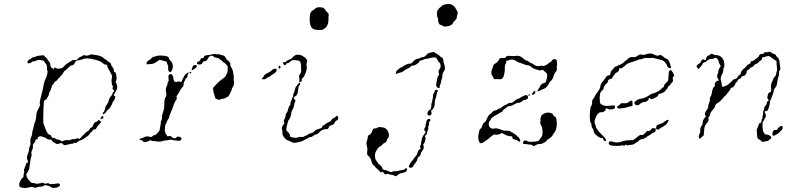

<svg xmlns="http://www.w3.org/2000/svg" viewBox="-20 -705 3869 941"><path d="M479 -135Q480 -138 482 -137Q483 -137 484.5 -134.5Q486 -132 487 -129.5Q488 -127 487 -126Q486 -125 480.5 -123.5Q475 -122 473 -122Q470 -124 479 -135ZM423 -437Q430 -440 434 -438Q438 -436 444 -436Q457 -435 470.5 -430.5Q484 -426 487 -421Q490 -417 496.5 -414Q503 -411 505 -408Q507 -405 512 -402Q525 -396 525 -388Q525 -384 529 -379Q540 -366 538 -357Q537 -353 542 -352Q546 -350 547 -348Q548 -346 550 -337Q553 -316 550 -312Q545 -307 549 -299Q552 -293 554 -285Q556 -277 553 -268.5Q550 -260 547 -256.5Q544 -253 541 -246L537 -238L542 -234L546 -231L543 -222Q540 -213 535.5 -208.5Q531 -204 531 -200.5Q531 -197 527.5 -191.5Q524 -186 522 -182Q520 -175 508 -166Q501 -161 501 -158.5Q501 -156 495 -150.5Q489 -145 486.5 -145Q484 -145 483.5 -148Q483 -151 486 -154Q488 -155 490.5 -159.5Q493 -164 494.5 -169Q496 -174 496 -177Q496 -183 502 -190Q511 -201 514 -217Q516 -225 523.5 -233Q531 -241 531 -245.5Q531 -250 536 -254.5Q541 -259 541 -260Q541 -261 535.5 -265.5Q530 -270 532.5 -276Q535 -282 531.5 -285.5Q528 -289 528 -294.5Q528 -300 527 -305.5Q526 -311 528 -322Q530 -331 528.5 -335.5Q527 -340 521 -350Q506 -374 506 -382Q506 -389 495 -389Q490 -389 482 -397Q474 -405 451 -411Q444 -413 435 -415Q426 -418 410 -418.5Q394 -419 390.5 -416.5Q387 -414 382 -413.5Q377 -413 372.5 -411Q368 -409 360.5 -409Q353 -409 351 -404Q346 -395 343.5 -391.5Q341 -388 338.5 -386.5Q336 -385 332 -385Q324 -383 320 -378Q305 -363 299 -359Q293 -355 291 -350Q289 -343 268 -322Q262 -317 260 -313Q258 -309 253 -307Q248 -305 245.5 -299Q243 -293 240 -292Q235 -290 232 -275Q229 -264 225 -258Q221 -252 220 -244Q219 -236 214.5 -230.5Q210 -225 210 -222Q210 -219 204.5 -217Q199 -215 197 -212Q194 -207 193 -169Q192 -150 192 -127Q191 -103 194 -97Q197 -91 201 -78.5Q205 -66 209 -60Q213 -54 214.5 -50.5Q216 -47 220 -46Q231 -43 232 -35Q234 -29 244 -29Q248 -29 253 -25Q258 -21 263 -21Q268 -21 276 -17L284 -12L293 -16Q303 -20 312 -18Q321 -16 327 -20Q333 -24 340.5 -23Q348 -22 354 -25.5Q360 -29 365 -26Q370 -23 372 -26Q374 -29 382.5 -37.5Q391 -46 399 -54Q407 -62 411.5 -63Q416 -64 418.5 -70.5Q421 -77 426.5 -79.5Q432 -82 433 -84Q438 -98 444 -104Q446 -107 449.5 -107Q453 -107 458 -112L462 -117L468 -114Q475 -110 474.5 -106.5Q474 -103 466 -95Q456 -86 454 -80Q451 -70 439 -70Q434 -70 434 -66Q434 -62 429.5 -59.5Q425 -57 419.5 -48.5Q414 -40 406 -35.5Q398 -31 393 -26.5Q388 -22 376 -18Q364 -14 358 -8Q352 -2 349 -4Q342 -8 342 -4Q342 -1 335.5 -1Q329 -1 314.5 3Q300 7 297 7Q294 7 288 1L281 -5L274 -2Q264 1 261 1Q258 1 253 -2Q246 -6 242.5 -7.5Q239 -9 235 -15.5Q231 -22 227 -21Q217 -19 205 -28Q200 -32 197 -32Q194 -32 190 -34Q185 -37 179.5 -37Q174 -37 169 -34.5Q164 -32 165 -28Q166 -26 164 -24Q162 -22 160 -22Q154 -23 154 -18Q154 -13 150 -7.5Q146 -2 143 1.5Q140 5 141.5 11Q143 17 138 29Q131 44 135 53Q136 58 133 64Q130 70 128 89Q126 108 124.5 113.5Q123 119 123 123.5Q123 128 120 130Q117 132 117 134.5Q117 137 113 142Q109 147 109 150Q109 164 121 177Q127 184 130.5 188Q134 192 142 192Q150 192 154.5 194.5Q159 197 163 195.5Q167 194 172 194Q177 194 183 191.5Q189 189 195.5 193Q202 197 204 195.5Q206 194 212.5 193Q219 192 221.5 195.5Q224 199 240.5 197Q257 195 262 194Q267 193 271 196Q280 202 266 211Q257 216 245.5 216Q234 216 229 212Q226 208 218 205.5Q210 203 208 204Q206 205 203 202.5Q200 200 195 205Q190 210 176 210Q168 210 164 212Q152 218 141 212Q136 209 124 213Q106 218 89 215Q80 214 77 210.5Q74 207 74 199Q74 192 80 180.5Q86 169 91 166Q96 164 95.5 156Q95 148 97.5 143Q100 138 98 132.5Q96 127 101 117Q106 107 107 100.5Q108 94 112.5 93.5Q117 93 117 88Q117 83 114 77Q109 66 118 46Q122 36 122 28Q122 20 126.5 11Q131 2 129 -7Q127 -22 134 -36Q138 -45 138 -53.5Q138 -62 140 -65Q142 -68 145 -84Q148 -100 151 -106Q157 -119 158 -139Q158 -153 165.5 -166.5Q173 -180 173 -182Q173 -184 175.5 -187Q178 -190 176 -194Q173 -202 178 -219Q181 -231 182.5 -239Q184 -247 187 -256Q190 -265 192.5 -282.5Q195 -300 201 -313Q208 -326 211.5 -342Q215 -358 211 -361Q210 -362 210 -374.5Q210 -387 205 -392Q200 -397 197.5 -402.5Q195 -408 192 -408Q189 -408 182 -410Q170 -415 153 -406Q147 -403 143 -404Q139 -405 134.5 -400Q130 -395 123 -395L116 -394L115 -400Q115 -410 126 -414Q132 -417 136 -421Q140 -425 144.5 -425Q149 -425 155 -428Q161 -431 178 -433L194 -434L204 -424Q214 -415 214 -412.5Q214 -410 220 -404Q226 -398 227 -386.5Q228 -375 233 -373Q238 -371 241 -367L245 -364L244 -368Q243 -378 255 -371Q262 -367 274 -369Q286 -371 291 -377Q301 -389 310 -394Q318 -399 328.5 -406Q339 -413 344.5 -411Q350 -409 357 -413.5Q364 -418 366.5 -421.5Q369 -425 373.5 -426Q378 -427 383 -431Q391 -437 399 -433Q405 -430 423 -437Z M851 -242Q843 -232 846 -225Q848 -221 844 -216Q836 -207 830 -187Q827 -177 822 -166Q809 -136 809 -130Q809 -127 805 -122Q801 -117 798.5 -110Q796 -103 792 -96.5Q788 -90 788 -72Q788 -54 793 -48.5Q798 -43 798 -41Q798 -35 808 -38Q814 -40 819 -36Q828 -27 838 -27Q841 -27 844 -31Q851 -40 865 -32Q874 -27 866 -18Q862 -14 854.5 -15Q847 -16 834 -17.5Q821 -19 818.5 -20Q816 -21 807.5 -19Q799 -17 790 -16.5Q781 -16 777.5 -13.5Q774 -11 761 -11Q748 -11 742 -13Q737 -15 734 -13.5Q731 -12 723 -15L716 -18L706 -13Q688 -4 680 -13Q676 -19 670 -19Q666 -19 665 -19.5Q664 -20 664 -23Q665 -26 671.5 -27Q678 -28 682 -30.5Q686 -33 694 -35.5Q702 -38 710.5 -35.5Q719 -33 721.5 -33.5Q724 -34 728 -38Q733 -43 738 -43Q743 -43 748 -49Q753 -55 758 -60.5Q763 -66 763 -70.5Q763 -75 766 -88Q769 -101 768 -104.5Q767 -108 771 -115.5Q775 -123 774 -130Q773 -139 781 -161Q785 -173 785 -185Q785 -222 791 -228Q798 -236 794 -252Q790 -272 798 -284Q801 -290 801 -295.5Q801 -301 804.5 -305Q808 -309 806 -321Q804 -333 807 -337Q813 -345 820 -341Q830 -335 830 -319Q830 -315 833 -309Q838 -299 849 -305Q855 -307 861 -305Q871 -300 873 -312Q874 -318 879.5 -326Q885 -334 885 -335.5Q885 -337 892.5 -343.5Q900 -350 903 -350Q906 -350 902.5 -344.5Q899 -339 899 -332.5Q899 -326 894 -323.5Q889 -321 887.5 -315Q886 -309 883 -304.5Q880 -300 880 -291.5Q880 -283 873.5 -277Q867 -271 860.5 -258Q854 -245 851 -242ZM910 -351Q914 -355 917 -352Q918 -351 916.5 -348Q915 -345 913 -345Q910 -345 909 -347Q908 -349 910 -351ZM928 -384Q930 -387 936.5 -386.5Q943 -386 944 -383Q949 -377 931 -366Q921 -360 920 -360Q919 -361 920 -365Q921 -369 923 -375.5Q925 -382 928 -384ZM754 -432Q765 -434 782 -432Q799 -430 804 -426Q808 -424 808 -419.5Q808 -415 814.5 -408.5Q821 -402 824 -396Q828 -388 827 -377.5Q826 -367 822 -359Q818 -351 812 -352Q804 -355 804 -371Q805 -382 802.5 -385.5Q800 -389 799 -395Q797 -405 788 -405Q784 -405 777 -408Q762 -415 753 -406Q736 -391 717 -391Q709 -391 705 -390Q701 -389 699 -390.5Q697 -392 699 -398.5Q701 -405 708 -408.5Q715 -412 722 -419.5Q729 -427 734 -427Q739 -427 742.5 -429Q746 -431 754 -432ZM1121 -358Q1127 -330 1126 -322Q1124 -315 1126 -310Q1128 -304 1126.5 -293.5Q1125 -283 1120.5 -278Q1116 -273 1117 -271Q1118 -269 1110 -252.5Q1102 -236 1099 -232Q1097 -231 1093 -229.5Q1089 -228 1084 -224.5Q1079 -221 1071.5 -221Q1064 -221 1061 -218Q1055 -214 1044 -218.5Q1033 -223 1033 -230Q1033 -234 1029.5 -243Q1026 -252 1025 -263L1024 -274L1033 -284Q1052 -306 1073 -320Q1086 -330 1087 -334Q1088 -338 1093 -346Q1097 -355 1096 -378Q1096 -381 1089 -389Q1082 -397 1078 -398Q1074 -399 1071 -403.5Q1068 -408 1062.5 -411Q1057 -414 1053 -418Q1049 -422 1041.5 -422Q1034 -422 1028 -427Q1022 -432 1018 -432Q1006 -432 1000 -420Q993 -405 984 -405Q975 -405 973 -398Q971 -389 958 -389Q950 -389 947.5 -390.5Q945 -392 946 -398Q946 -402 954 -404Q962 -408 962 -411Q961 -420 972 -420Q976 -420 977 -420.5Q978 -421 979 -425Q980 -434 999 -435Q1012 -436 1018.5 -438.5Q1025 -441 1032 -440Q1039 -439 1048 -439Q1057 -439 1060.5 -437Q1064 -435 1067.5 -435Q1071 -435 1077.5 -431.5Q1084 -428 1088 -419Q1092 -410 1095.5 -409Q1099 -408 1104.5 -401.5Q1110 -395 1109 -389Q1108 -383 1113.5 -374.5Q1119 -366 1121 -358Z M1449 -299Q1454 -294 1447 -286Q1442 -282 1441 -265Q1440 -248 1435.5 -241.5Q1431 -235 1429 -234Q1414 -229 1425 -216Q1431 -210 1426 -205Q1423 -202 1422 -192Q1419 -174 1411 -163Q1408 -159 1408 -153Q1408 -145 1403.5 -132.5Q1399 -120 1396 -118Q1392 -115 1392 -110.5Q1392 -106 1390 -104Q1389 -103 1386 -89Q1383 -75 1383 -69Q1383 -65 1388 -61Q1401 -49 1401 -42Q1401 -33 1408 -33Q1411 -33 1420 -30.5Q1429 -28 1439 -31.5Q1449 -35 1458 -34Q1467 -33 1469.5 -35.5Q1472 -38 1477 -39Q1482 -40 1488 -45Q1494 -50 1503 -52Q1516 -55 1522 -63Q1526 -68 1532 -70Q1538 -72 1548 -75Q1554 -77 1556 -78Q1558 -79 1559 -83Q1560 -89 1564.5 -90.5Q1569 -92 1575.5 -97.5Q1582 -103 1591 -106Q1600 -109 1603 -115Q1608 -124 1615 -126Q1621 -128 1624 -132Q1633 -141 1636 -134Q1639 -129 1637 -122Q1635 -115 1630 -115Q1626 -114 1622 -107Q1615 -93 1607 -92Q1603 -91 1601 -90.5Q1599 -90 1597.5 -89Q1596 -88 1595 -86.5Q1594 -85 1592 -82Q1590 -77 1588.5 -75Q1587 -73 1584.5 -72.5Q1582 -72 1577 -72Q1559 -72 1543 -55Q1535 -46 1529 -46Q1523 -46 1515.5 -39.5Q1508 -33 1502 -33Q1496 -33 1494 -31Q1492 -29 1481.5 -24Q1471 -19 1466 -16Q1453 -9 1442 -8Q1431 -6 1425.5 -5Q1420 -4 1413 -7Q1394 -17 1388 -18Q1380 -21 1370 -35Q1363 -46 1364 -53.5Q1365 -61 1363 -67Q1358 -82 1369 -94Q1376 -102 1372 -108Q1369 -112 1374 -121Q1379 -130 1380 -139.5Q1381 -149 1384.5 -151.5Q1388 -154 1390 -162Q1395 -184 1399 -186Q1403 -189 1403 -193Q1403 -206 1409 -215Q1411 -218 1411 -220.5Q1411 -223 1414 -227Q1417 -231 1417 -238.5Q1417 -246 1420 -249.5Q1423 -253 1424 -260Q1427 -278 1434 -284Q1437 -287 1441.5 -294Q1446 -301 1449 -299ZM1322 -367Q1331 -370 1335 -366Q1338 -363 1334 -355.5Q1330 -348 1320.5 -343Q1311 -338 1307.5 -334Q1304 -330 1296 -327Q1288 -324 1285 -320.5Q1282 -317 1273.5 -316Q1265 -315 1264 -319Q1263 -321 1268 -325.5Q1273 -330 1273 -332Q1273 -338 1295 -349Q1306 -354 1310.5 -359Q1315 -364 1322 -367ZM1346 -380Q1347 -384 1349.5 -383.5Q1352 -383 1354 -379Q1357 -369 1349 -369Q1343 -369 1346 -380ZM1482 -415 1486 -407 1483 -396Q1481 -386 1483 -379.5Q1485 -373 1482 -361Q1479 -349 1475.5 -342.5Q1472 -336 1472 -333.5Q1472 -331 1465 -324.5Q1458 -318 1459 -315Q1461 -308 1453 -304Q1448 -302 1446.5 -303Q1445 -304 1447 -307.5Q1449 -311 1447 -321Q1445 -330 1445.5 -333Q1446 -336 1452 -344Q1457 -351 1456 -366Q1456 -382 1455 -389Q1454 -396 1451 -401.5Q1448 -407 1443 -408Q1438 -409 1428 -410Q1416 -411 1412.5 -410Q1409 -409 1400 -401Q1393 -395 1388 -395Q1383 -395 1382 -390Q1380 -385 1375 -386Q1370 -387 1368 -393Q1366 -398 1367 -399Q1368 -400 1374 -400Q1380 -400 1384.5 -405.5Q1389 -411 1396.5 -412.5Q1404 -414 1408 -418Q1425 -435 1429 -435Q1432 -435 1434.5 -436.5Q1437 -438 1441 -437Q1445 -436 1450.5 -435.5Q1456 -435 1458.5 -433Q1461 -431 1469 -427Q1477 -423 1482 -415ZM1590 -623Q1591 -591 1583 -579Q1577 -569 1573.5 -567.5Q1570 -566 1565.5 -561.5Q1561 -557 1545 -558Q1524 -558 1514 -564Q1504 -570 1500 -586Q1497 -599 1498 -619Q1499 -639 1504 -646Q1509 -653 1515 -655.5Q1521 -658 1523 -661Q1525 -664 1530.5 -667Q1536 -670 1548.5 -669.5Q1561 -669 1567 -664.5Q1573 -660 1575.5 -655Q1578 -650 1585 -643.5Q1592 -637 1591 -632.5Q1590 -628 1590 -623Z M1885 -52Q1889 -35 1881 -27Q1876 -23 1875.5 -16.5Q1875 -10 1866 -5.5Q1857 -1 1853.5 4.5Q1850 10 1845 11Q1833 16 1822 38Q1817 48 1818 61.5Q1819 75 1821.5 78Q1824 81 1829.5 90Q1835 99 1842.5 104Q1850 109 1852 115Q1857 128 1863 128Q1873 128 1888 136Q1898 141 1906 135Q1910 133 1917 134Q1924 135 1933.5 132Q1943 129 1952 128.5Q1961 128 1964 123Q1970 115 1974 123Q1977 131 1968 137Q1960 142 1948 143.5Q1936 145 1930 152Q1924 158 1921 158.5Q1918 159 1911 155Q1905 152 1896.5 151Q1888 150 1884 148Q1879 145 1873 149Q1868 153 1860 142Q1855 134 1850 139Q1848 141 1846.5 140Q1845 139 1838 132Q1829 122 1825.5 120Q1822 118 1819.5 113.5Q1817 109 1811.5 105.5Q1806 102 1803 93Q1797 69 1787 61Q1777 54 1779.5 40.5Q1782 27 1779 15Q1773 -5 1779 -17Q1782 -24 1782 -30Q1782 -42 1793 -46Q1798 -48 1802.5 -58Q1807 -68 1807 -70Q1807 -72 1811.5 -74.5Q1816 -77 1820 -76Q1824 -75 1829.5 -79Q1835 -83 1840 -82.5Q1845 -82 1856 -80.5Q1867 -79 1874 -72Q1881 -65 1885 -52ZM2075 -119Q2083 -125 2087 -121Q2093 -115 2085 -109Q2081 -106 2082.5 -100.5Q2084 -95 2081 -90Q2078 -85 2079 -78.5Q2080 -72 2076.5 -65.5Q2073 -59 2072.5 -52.5Q2072 -46 2069 -44Q2063 -40 2062.5 -38.5Q2062 -37 2065 -31Q2067 -24 2064.5 -19Q2062 -14 2062 -10Q2062 -6 2057.5 -1.5Q2053 3 2055 7Q2061 19 2049 35Q2043 43 2042 48Q2041 52 2040 56Q2039 59 2034 62Q2025 68 2025 79Q2025 82 2009 103Q2006 107 2004 111Q2002 116 1994.5 117Q1987 118 1984 113Q1983 111 1987 102Q1991 93 1997 87Q2003 81 2007 74Q2011 67 2017 61Q2024 55 2029 35Q2031 30 2037 27Q2046 22 2040 18Q2036 14 2041 8Q2043 4 2043.5 -3Q2044 -10 2046 -17.5Q2048 -25 2049 -30Q2051 -37 2064 -53L2067 -58L2063 -62Q2055 -70 2063 -80Q2067 -85 2066 -90Q2065 -95 2067.5 -100.5Q2070 -106 2070 -110.5Q2070 -115 2075 -119ZM2113 -263Q2117 -267 2123 -264Q2129 -262 2123 -254Q2121 -250 2119.5 -238.5Q2118 -227 2114.5 -221.5Q2111 -216 2111 -201Q2111 -186 2107 -180Q2103 -174 2103 -173Q2103 -172 2101.5 -170Q2100 -168 2097.5 -166.5Q2095 -165 2094 -164Q2092 -164 2094 -157Q2098 -145 2089 -140Q2082 -136 2077.5 -141.5Q2073 -147 2076 -155Q2078 -162 2084 -164.5Q2090 -167 2092 -174Q2094 -181 2094 -189Q2094 -197 2096 -201Q2098 -205 2098.5 -211Q2099 -217 2101 -224Q2103 -231 2102 -236Q2101 -241 2106 -248.5Q2111 -256 2111 -259Q2111 -262 2113 -263ZM2104 -451Q2105 -451 2112.5 -446.5Q2120 -442 2128 -436.5Q2136 -431 2138 -428Q2141 -425 2146.5 -422.5Q2152 -420 2153 -408.5Q2154 -397 2158 -387Q2164 -368 2157 -358Q2148 -346 2148 -333Q2148 -323 2145 -317Q2142 -311 2141 -302Q2140 -293 2137.5 -290Q2135 -287 2135 -280Q2135 -275 2133.5 -273.5Q2132 -272 2127 -274Q2122 -276 2119 -282Q2116 -288 2118 -294Q2119 -300 2121.5 -314.5Q2124 -329 2128.5 -334Q2133 -339 2131 -345Q2126 -358 2134 -366Q2140 -372 2139.5 -383Q2139 -394 2133 -399Q2127 -404 2123.5 -412.5Q2120 -421 2117 -422Q2110 -427 2078 -418Q2070 -416 2065.5 -416Q2061 -416 2054.5 -412.5Q2048 -409 2045 -409Q2037 -409 2035 -403Q2033 -397 2021.5 -390Q2010 -383 2003.5 -383.5Q1997 -384 1992.5 -378.5Q1988 -373 1980.5 -370Q1973 -367 1968 -364Q1950 -350 1944 -350Q1941 -350 1931 -346Q1921 -342 1920 -343Q1919 -344 1920 -347.5Q1921 -351 1922.5 -355Q1924 -359 1926 -360Q1929 -362 1937 -369Q1945 -376 1949.5 -376Q1954 -376 1956.5 -380Q1959 -384 1961.5 -384Q1964 -384 1971 -388.5Q1978 -393 1987 -393Q1994 -393 1996 -394.5Q1998 -396 2003 -401Q2015 -416 2028 -417Q2035 -418 2040.5 -421.5Q2046 -425 2053 -425Q2060 -425 2069.5 -435.5Q2079 -446 2088.5 -447Q2098 -448 2100.5 -449.5Q2103 -451 2104 -451ZM2172 -685Q2190 -687 2201 -678Q2210 -671 2212 -666Q2214 -661 2218 -656Q2227 -643 2221 -632Q2219 -627 2219 -621Q2219 -615 2212.5 -607.5Q2206 -600 2203 -597.5Q2200 -595 2199 -590Q2197 -585 2187.5 -580.5Q2178 -576 2166 -575Q2155 -574 2150 -578Q2145 -582 2140 -583Q2135 -584 2134 -586Q2127 -594 2127 -611Q2127 -616 2124.5 -619Q2122 -622 2121.5 -635Q2121 -648 2125 -655Q2129 -662 2134 -666Q2140 -671 2147 -677Q2156 -684 2172 -685Z M2648 -149Q2664 -157 2683 -150Q2690 -147 2691 -142.5Q2692 -138 2697 -135Q2702 -133 2704 -130Q2706 -127 2707 -121Q2708 -115 2709 -103Q2709 -69 2697 -55Q2691 -48 2689.5 -44Q2688 -40 2682 -34Q2676 -28 2670 -25Q2663 -22 2659.5 -16Q2656 -10 2643.5 -4Q2631 2 2624 1Q2617 0 2606 6L2596 12L2590 7Q2584 3 2577.5 3.5Q2571 4 2564 2Q2557 0 2552 1Q2545 2 2543.5 -3Q2542 -8 2547 -14Q2554 -20 2568 -12Q2573 -9 2584 -10Q2595 -11 2606 -11.5Q2617 -12 2621.5 -17Q2626 -22 2628.5 -26.5Q2631 -31 2634.5 -35Q2638 -39 2639 -52Q2640 -78 2631 -93Q2626 -100 2628 -107.5Q2630 -115 2629 -118Q2628 -121 2630.5 -130.5Q2633 -140 2636 -142Q2638 -144 2648 -149ZM2550 -237Q2558 -240 2563 -238Q2567 -236 2567 -232.5Q2567 -229 2568 -225.5Q2569 -222 2564.5 -220.5Q2560 -219 2557.5 -216.5Q2555 -214 2550.5 -215Q2546 -216 2538 -208.5Q2530 -201 2521 -201Q2512 -201 2499 -193Q2486 -185 2478 -185Q2470 -185 2467 -182Q2464 -179 2456 -173.5Q2448 -168 2444 -162Q2440 -156 2439.5 -155.5Q2439 -155 2435 -154.5Q2431 -154 2427.5 -150.5Q2424 -147 2419 -145Q2389 -130 2387 -123Q2385 -118 2381 -113Q2372 -103 2377 -87Q2379 -81 2386 -77Q2393 -73 2401 -75Q2416 -79 2439 -68Q2448 -64 2463 -64.5Q2478 -65 2481.5 -61Q2485 -57 2487.5 -57Q2490 -57 2497 -51.5Q2504 -46 2508 -44Q2512 -42 2513 -39.5Q2514 -37 2518 -35Q2521 -34 2523.5 -30Q2526 -26 2528 -21.5Q2530 -17 2530 -14Q2530 -12 2528 -11Q2526 -10 2523 -11Q2520 -12 2518 -15Q2514 -19 2503 -21Q2496 -23 2494.5 -24Q2493 -25 2492 -29Q2491 -35 2490 -36Q2489 -37 2477 -38Q2465 -39 2453 -46L2441 -53L2429 -48Q2416 -43 2411.5 -44.5Q2407 -46 2404 -46Q2397 -46 2378 -28Q2374 -24 2353 -10Q2345 -4 2339 -3Q2334 -3 2332.5 -4Q2331 -5 2328 -11Q2324 -20 2324 -32.5Q2324 -45 2327 -55Q2330 -65 2330 -67.5Q2330 -70 2336 -75Q2342 -80 2342 -83Q2342 -86 2346 -95Q2350 -104 2354.5 -105.5Q2359 -107 2361 -112Q2363 -117 2369.5 -130Q2376 -143 2381.5 -145.5Q2387 -148 2392.5 -155Q2398 -162 2406 -163.5Q2414 -165 2419 -169Q2424 -173 2428 -173Q2432 -173 2439 -179.5Q2446 -186 2457.5 -191Q2469 -196 2473 -199Q2477 -202 2483 -200.5Q2489 -199 2500 -209Q2511 -219 2518 -220.5Q2525 -222 2532.5 -227.5Q2540 -233 2542 -233Q2544 -233 2550 -237ZM2571 -241Q2574 -244 2578 -242Q2580 -240 2577 -238Q2570 -234 2569 -238Q2569 -239 2571 -241ZM2595 -255Q2600 -261 2601.5 -260.5Q2603 -260 2603.5 -255.5Q2604 -251 2603 -248Q2601 -245 2595 -242Q2589 -239 2588 -241Q2584 -244 2595 -255ZM2481 -431Q2496 -429 2508 -431Q2526 -434 2540 -422Q2556 -408 2562 -408Q2566 -408 2572 -402.5Q2578 -397 2584 -395.5Q2590 -394 2598 -387.5Q2606 -381 2616 -381Q2626 -381 2630.5 -382.5Q2635 -384 2639.5 -382Q2644 -380 2655 -385.5Q2666 -391 2670 -396Q2674 -401 2677.5 -401Q2681 -401 2681 -402.5Q2681 -404 2686 -410Q2695 -419 2705 -413Q2709 -411 2710 -400Q2711 -389 2709.5 -384.5Q2708 -380 2709 -370Q2709 -363 2708.5 -360.5Q2708 -358 2702 -350Q2695 -341 2694 -335Q2693 -328 2688 -319Q2683 -310 2680 -309Q2676 -307 2670 -295Q2659 -273 2641 -268Q2634 -266 2628 -262Q2618 -255 2615 -258Q2613 -261 2620 -270Q2624 -276 2626 -280Q2627 -285 2633 -291Q2639 -297 2643 -297Q2654 -297 2657 -309Q2666 -339 2659 -346Q2655 -349 2648 -356L2641 -363L2634 -361Q2626 -359 2620 -361Q2614 -363 2604 -366Q2592 -369 2578 -382Q2575 -384 2567.5 -384.5Q2560 -385 2544 -391.5Q2528 -398 2525 -398Q2522 -398 2517 -401.5Q2512 -405 2503 -409.5Q2494 -414 2486 -413Q2478 -412 2474.5 -410Q2471 -408 2466 -408Q2462 -408 2461.5 -407.5Q2461 -407 2461 -403Q2462 -397 2457 -390Q2453 -382 2454 -369Q2455 -361 2452 -345.5Q2449 -330 2445 -324Q2438 -314 2423 -317Q2414 -318 2410 -317Q2400 -315 2397 -326Q2396 -330 2392 -335Q2388 -339 2388 -349Q2388 -359 2392 -367Q2396 -374 2396 -378Q2396 -382 2399.5 -387Q2403 -392 2406 -393Q2411 -395 2417.5 -401.5Q2424 -408 2426.5 -413.5Q2429 -419 2431.5 -420Q2434 -421 2446 -421Q2457 -420 2458 -424Q2459 -428 2464.5 -430Q2470 -432 2481 -431Z M3244 -114Q3257 -121 3257 -115Q3257 -113 3254 -108Q3251 -103 3248 -98.5Q3245 -94 3244 -94Q3242 -94 3237 -89.5Q3232 -85 3224.5 -81.5Q3217 -78 3213 -74Q3204 -66 3198 -72Q3194 -76 3193 -68Q3193 -67 3193 -65Q3193 -58 3183 -55Q3179 -54 3170.5 -47.5Q3162 -41 3158.5 -40Q3155 -39 3150.5 -34.5Q3146 -30 3144 -30Q3142 -30 3137.5 -26.5Q3133 -23 3126 -23Q3119 -23 3111.5 -16Q3104 -9 3102 -9Q3100 -9 3092.5 -2.5Q3085 4 3075 4.5Q3065 5 3060.5 6.5Q3056 8 3053 7Q3045 2 3042 8Q3041 11 3035 8.5Q3029 6 3024 8Q3019 10 3004.5 10Q2990 10 2980 9Q2958 5 2965 -9Q2969 -15 2984 -10Q3005 -3 3027 -11Q3046 -18 3070 -18Q3081 -18 3086 -20.5Q3091 -23 3105 -35Q3119 -47 3125 -43Q3128 -41 3136.5 -48Q3145 -55 3147.5 -59.5Q3150 -64 3156.5 -63Q3163 -62 3170 -69L3177 -77L3187 -76L3196 -75V-81Q3196 -88 3200 -91Q3204 -94 3216 -98Q3229 -102 3233 -106Q3237 -110 3244 -114ZM3080 -200Q3081 -190 3079.5 -187Q3078 -184 3072 -184Q3068 -184 3062 -182Q3049 -177 3031 -174.5Q3013 -172 3009 -174Q3004 -177 3004.5 -181Q3005 -185 3011 -187Q3016 -189 3018 -193Q3022 -201 3039 -199Q3050 -198 3056.5 -201.5Q3063 -205 3065 -207.5Q3067 -210 3070 -211Q3073 -212 3076.5 -212Q3080 -212 3080 -200ZM3261 -358Q3267 -363 3271 -359Q3272 -358 3275.5 -353Q3279 -348 3281.5 -342.5Q3284 -337 3284 -335Q3284 -333 3279.5 -328Q3275 -323 3277 -319Q3282 -307 3272 -299Q3268 -295 3265.5 -290.5Q3263 -286 3258 -283.5Q3253 -281 3253 -276.5Q3253 -272 3248.5 -269Q3244 -266 3242 -261.5Q3240 -257 3230 -251.5Q3220 -246 3215 -246Q3209 -246 3207 -241.5Q3205 -237 3204 -235Q3203 -233 3196.5 -229Q3190 -225 3183 -222Q3176 -219 3173 -219Q3169 -219 3167 -222Q3165 -225 3162 -225Q3159 -225 3159 -219.5Q3159 -214 3151.5 -209.5Q3144 -205 3138 -205Q3127 -205 3116 -195Q3109 -188 3102 -189Q3089 -191 3089 -202Q3089 -206 3100.5 -213.5Q3112 -221 3120.5 -221Q3129 -221 3144 -228Q3159 -235 3161 -237.5Q3163 -240 3173 -244.5Q3183 -249 3186.5 -249Q3190 -249 3193.5 -251.5Q3197 -254 3203 -256Q3209 -258 3218 -267Q3227 -276 3230.5 -277Q3234 -278 3234.5 -284.5Q3235 -291 3246 -301Q3254 -308 3255 -312Q3256 -316 3257 -340Q3257 -355 3261 -358ZM3146 -439Q3168 -447 3183 -439Q3203 -429 3207 -433Q3209 -435 3216 -435Q3223 -435 3229 -429Q3240 -418 3249 -416Q3254 -415 3259 -404Q3263 -397 3266 -385.5Q3269 -374 3268 -372Q3267 -370 3261.5 -371.5Q3256 -373 3253 -375Q3250 -378 3250 -382Q3250 -386 3245.5 -391Q3241 -396 3238.5 -400.5Q3236 -405 3228 -409Q3210 -415 3197 -417Q3190 -418 3187.5 -420Q3185 -422 3173 -421Q3157 -420 3143 -421Q3137 -421 3130.5 -417.5Q3124 -414 3116.5 -414Q3109 -414 3105 -411Q3101 -408 3085 -403.5Q3069 -399 3065 -397Q3061 -396 3054 -392Q3048 -388 3038.5 -379Q3029 -370 3022 -370H3014L3015 -364Q3015 -359 3009.5 -354.5Q3004 -350 2998.5 -347.5Q2993 -345 2993 -342Q2993 -339 2988 -335Q2983 -331 2983 -329Q2983 -321 2974 -319Q2968 -318 2963.5 -314Q2959 -310 2959 -305Q2959 -303 2957.5 -300.5Q2956 -298 2954 -296Q2952 -294 2950 -294Q2949 -294 2946 -289.5Q2943 -285 2940.5 -279.5Q2938 -274 2938 -271Q2938 -267 2932 -262Q2924 -255 2922 -249.5Q2920 -244 2919 -224Q2919 -201 2923 -197Q2931 -189 2948 -186Q2952 -185 2970.5 -187Q2989 -189 2991.5 -188Q2994 -187 2994 -180Q2994 -175 2990.5 -172.5Q2987 -170 2977 -169Q2967 -167 2961 -171Q2950 -177 2948 -170Q2947 -165 2946 -163Q2939 -155 2927 -155Q2917 -155 2910 -147Q2901 -136 2897 -121Q2896 -116 2894.5 -114Q2893 -112 2894.5 -104Q2896 -96 2898 -92Q2901 -87 2901 -82Q2901 -77 2915.5 -60Q2930 -43 2939 -36Q2945 -30 2948.5 -23.5Q2952 -17 2949 -14Q2946 -12 2942 -14.5Q2938 -17 2936 -23Q2935 -27 2934 -28Q2933 -29 2928 -29Q2921 -29 2911.5 -35.5Q2902 -42 2898 -46Q2889 -57 2889 -67Q2889 -69 2884 -76Q2879 -83 2879 -91Q2879 -99 2876 -102Q2868 -112 2872 -163Q2873 -179 2878 -186.5Q2883 -194 2882 -200Q2880 -212 2888 -221Q2892 -226 2896.5 -235.5Q2901 -245 2905 -249Q2909 -253 2911 -257Q2922 -273 2922 -279Q2922 -293 2936 -308Q2946 -320 2949 -325Q2954 -336 2965 -336Q2968 -336 2969.5 -338.5Q2971 -341 2973 -351Q2975 -358 2982 -364Q2989 -370 2991 -374Q2993 -378 2997 -378.5Q3001 -379 3005.5 -382Q3010 -385 3016 -387Q3021 -388 3030.5 -394.5Q3040 -401 3043 -405Q3045 -407 3050.5 -410.5Q3056 -414 3057 -416.5Q3058 -419 3066.5 -423Q3075 -427 3083 -425Q3094 -423 3107 -433Q3117 -441 3131 -436Q3136 -435 3146 -439Z M3807 -63Q3787 -43 3772 -40Q3767 -39 3766 -44Q3764 -53 3770 -63Q3773 -69 3781 -68Q3783 -68 3784.5 -68Q3786 -68 3787.5 -69Q3789 -70 3789.5 -71Q3790 -72 3791 -74Q3795 -80 3801.5 -84Q3808 -88 3812 -88Q3816 -88 3816 -80Q3816 -72 3807 -63ZM3745 -450Q3747 -452 3752.5 -451Q3758 -450 3761 -447Q3765 -443 3769 -442Q3780 -441 3784 -432Q3786 -427 3789 -425Q3800 -419 3801 -395Q3802 -383 3804 -374Q3806 -365 3801.5 -360Q3797 -355 3798 -346Q3799 -337 3795.5 -329Q3792 -321 3791 -314Q3788 -281 3780 -276Q3778 -275 3775 -268Q3772 -261 3772 -258Q3772 -254 3766.5 -240Q3761 -226 3759.5 -222Q3758 -218 3756 -214.5Q3754 -211 3753 -200Q3749 -173 3741 -163Q3739 -161 3735 -161Q3723 -161 3731 -148Q3737 -138 3731 -129Q3727 -124 3727 -122Q3727 -120 3722 -112.5Q3717 -105 3717 -101Q3718 -89 3717 -84Q3717 -79 3718.5 -69.5Q3720 -60 3722 -58Q3724 -54 3727 -49.5Q3730 -45 3736.5 -45.5Q3743 -46 3750 -42Q3760 -37 3760 -32Q3760 -27 3750 -19Q3743 -13 3737.5 -13Q3732 -13 3727 -11Q3716 -7 3708 -16Q3704 -21 3702 -21Q3700 -21 3695.5 -24.5Q3691 -28 3690.5 -43Q3690 -58 3689 -64Q3688 -70 3692.5 -78.5Q3697 -87 3698 -93.5Q3699 -100 3703 -101Q3712 -103 3712 -113Q3712 -119 3715 -121.5Q3718 -124 3717 -129.5Q3716 -135 3718.5 -139.5Q3721 -144 3720 -151.5Q3719 -159 3722 -163Q3725 -167 3725 -171Q3725 -182 3735 -191Q3738 -194 3738 -200Q3738 -206 3743 -209Q3748 -212 3748 -213Q3748 -214 3743.5 -220Q3739 -226 3741 -231Q3743 -236 3744 -242.5Q3745 -249 3750 -251Q3758 -254 3759 -257.5Q3760 -261 3759 -276Q3758 -293 3763 -302Q3768 -311 3769 -316.5Q3770 -322 3776.5 -328Q3783 -334 3784 -342.5Q3785 -351 3787.5 -357Q3790 -363 3788.5 -369Q3787 -375 3786.5 -388Q3786 -401 3786 -403.5Q3786 -406 3781 -409Q3766 -417 3759 -424Q3749 -435 3732 -427Q3724 -424 3720 -424Q3716 -424 3715.5 -422.5Q3715 -421 3715 -418Q3715 -415 3712 -411.5Q3709 -408 3707 -408Q3705 -408 3701 -403Q3695 -395 3682 -390Q3677 -389 3676 -385Q3674 -379 3664 -376Q3658 -374 3654.5 -369Q3651 -364 3645.5 -362Q3640 -360 3640 -354.5Q3640 -349 3635 -341Q3630 -333 3623 -332.5Q3616 -332 3613.5 -326.5Q3611 -321 3604.5 -318.5Q3598 -316 3595.5 -310Q3593 -304 3588.5 -301.5Q3584 -299 3584 -295Q3584 -291 3578.5 -284Q3573 -277 3569 -276Q3559 -273 3559 -267Q3559 -264 3551 -255.5Q3543 -247 3542 -243.5Q3541 -240 3536.5 -237.5Q3532 -235 3519.5 -220Q3507 -205 3502 -203Q3496 -201 3490.5 -195.5Q3485 -190 3485 -187Q3485 -179 3472 -165Q3460 -152 3460 -141Q3460 -138 3455.5 -134Q3451 -130 3452 -126Q3455 -114 3447 -105Q3433 -90 3432 -75Q3431 -68 3430 -55L3429 -42L3420 -34Q3411 -25 3409.5 -25Q3408 -25 3406 -29Q3402 -35 3409 -51Q3414 -59 3412 -68Q3411 -79 3421 -92Q3424 -97 3424 -105Q3424 -113 3429.5 -121.5Q3435 -130 3438 -132Q3441 -134 3438.5 -137Q3436 -140 3435 -143Q3432 -151 3446 -169Q3452 -177 3451 -183Q3450 -189 3455 -199Q3460 -209 3459 -218Q3458 -227 3462.5 -232Q3467 -237 3469 -251Q3473 -275 3480 -280Q3486 -284 3483 -290Q3482 -294 3487 -301.5Q3492 -309 3498 -309Q3506 -309 3500 -318Q3491 -330 3497 -342Q3500 -347 3500 -351Q3500 -364 3509 -375Q3512 -379 3512 -381Q3512 -383 3508 -389Q3504 -395 3502 -404Q3500 -413 3494 -418L3487 -423L3480 -419Q3473 -415 3465 -416Q3457 -417 3453.5 -413Q3450 -409 3448 -409Q3446 -409 3442.5 -405Q3439 -401 3437 -401Q3434 -401 3429 -398Q3424 -395 3424 -393Q3424 -390 3418 -383.5Q3412 -377 3409.5 -372.5Q3407 -368 3404 -368Q3401 -368 3397.5 -373Q3394 -378 3394 -381Q3394 -386 3409 -395Q3413 -398 3417 -406Q3423 -418 3430 -413Q3440 -405 3440 -417Q3440 -421 3444.5 -427Q3449 -433 3453 -433Q3455 -433 3461 -438Q3469 -445 3475 -439Q3479 -435 3490 -435Q3511 -435 3523 -416Q3529 -406 3530 -392Q3531 -378 3528 -375Q3525 -372 3525 -362Q3525 -352 3521 -345Q3507 -323 3515 -304Q3517 -299 3517 -291Q3517 -283 3521 -280.5Q3525 -278 3529.5 -281Q3534 -284 3538 -285Q3548 -287 3568 -309Q3578 -318 3581 -318Q3591 -318 3597 -330Q3600 -336 3605 -338.5Q3610 -341 3610 -343Q3610 -356 3625 -368Q3634 -375 3638 -380Q3642 -388 3654 -392Q3658 -394 3660 -402Q3661 -406 3667 -406Q3673 -406 3678 -411.5Q3683 -417 3689 -420Q3698 -425 3700 -432Q3701 -436 3706 -439Q3711 -442 3714 -441Q3722 -438 3724 -446Q3725 -449 3734.5 -449Q3744 -449 3745 -450Z"/></svg>

Font: TT2020 Style D
Style: Italic
Weight: 400
Italic angle: -15°
Version: Version 0.2.000